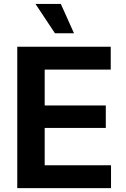

<svg xmlns="http://www.w3.org/2000/svg" viewBox="-20 -968 646 988"><path d="M68.8 0H551.3V-117.7H210V-309.6H524.4V-425.3H210V-609.9H549.8V-727.5H68.8ZM262.7 -796.9H360.8L293 -947.8H162.6Z"/></svg>

Font: Raveo SemiBold
Style: Regular
Weight: 600
Designer: Jakub Foglar, Rasmus Andersson (Inter)
Foundry: Jakubfoglar.com
Version: Version 1.100;Glyphs 3.2.3 (3260)